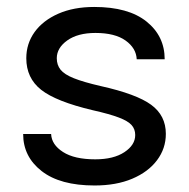

<svg xmlns="http://www.w3.org/2000/svg" viewBox="-20 -539 554 563"><path d="M256.3 -518.6Q356.4 -518.6 409.7 -475.8Q462.9 -433.1 462.9 -365.2H380.9Q379.4 -397.9 348.1 -420.2Q316.9 -442.4 259.8 -442.4Q208 -442.4 177.2 -420.4Q146.5 -398.4 146.5 -368.2Q146.5 -348.6 157.5 -334.7Q168.5 -320.8 196.5 -309.6Q224.6 -298.3 275.4 -286.6Q380.4 -263.2 423.3 -231.7Q466.3 -200.2 466.3 -146.5Q466.3 -103.5 440.4 -69.1Q414.6 -34.7 367.7 -14.9Q320.8 4.9 257.3 4.9Q156.2 4.9 102.1 -37.4Q47.9 -79.6 47.9 -146H129.9Q131.3 -114.7 164.8 -93.3Q198.2 -71.8 259.3 -71.8Q313 -71.8 344.7 -92.8Q376.5 -113.8 376.5 -143.1Q376.5 -160.2 366 -172.1Q355.5 -184.1 328.6 -194.3Q301.8 -204.6 252 -215.8Q144.5 -241.2 100.8 -275.6Q57.1 -310.1 57.1 -368.2Q57.1 -411.1 81.5 -445.1Q106 -479 150.9 -498.8Q195.8 -518.6 256.3 -518.6Z"/></svg>

Font: Estedad-FD Medium
Style: Regular
Weight: 500
Designer: Amin Abedi
Version: Version 7.3